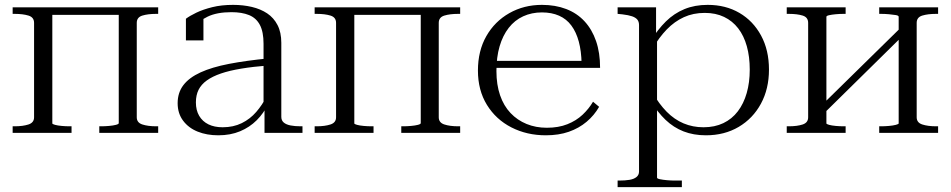

<svg xmlns="http://www.w3.org/2000/svg" viewBox="-20 -546 3907 789"><path d="M120 -64V-452Q120 -475 97 -482Q74 -489 40 -489H32V-516H195V-39Q195 -36 206 -33Q217 -30 233.5 -28.5Q250 -27 266 -27H274V0H32V-27H40Q74 -27 97 -34.5Q120 -42 120 -64ZM468 -40V-516H630V-489H622Q588 -489 565 -482Q542 -475 542 -452V-64Q542 -42 565 -34.5Q588 -27 622 -27H630V0H388V-27H396Q411 -27 428 -28.5Q445 -30 456.5 -33Q468 -36 468 -40ZM161 -485V-516H509V-485Z M1083 -306V-277Q1020 -272 971.5 -264Q923 -256 888 -244Q853 -232 830 -215.5Q807 -199 796 -177Q785 -155 785 -125Q785 -93 798.5 -70Q812 -47 836.5 -35Q861 -23 895 -23Q939 -23 973.5 -40Q1008 -57 1033 -86Q1058 -115 1075 -149L1082 -119Q1064 -81 1035 -52Q1006 -23 966.5 -6.5Q927 10 877 10Q830 10 792.5 -5Q755 -20 732.5 -50Q710 -80 710 -122Q710 -165 733.5 -196Q757 -227 804 -248.5Q851 -270 921 -283.5Q991 -297 1083 -306ZM1067 0V-105H1063V-366Q1063 -415 1048 -443.5Q1033 -472 1003.5 -484Q974 -496 931 -496Q871 -496 833 -477.5Q795 -459 772 -430Q773 -442 776.5 -451.5Q780 -461 786 -468Q792 -475 800 -478.5Q808 -482 816 -482V-380H744V-469Q760 -481 787 -494Q814 -507 852 -516.5Q890 -526 938 -526Q979 -526 1015 -517.5Q1051 -509 1078 -491Q1105 -473 1120.5 -443Q1136 -413 1136 -370V-66Q1136 -51 1146 -42.5Q1156 -34 1174 -30.5Q1192 -27 1215 -27H1223V0Z M1361 -64V-452Q1361 -475 1338 -482Q1315 -489 1281 -489H1273V-516H1436V-39Q1436 -36 1447 -33Q1458 -30 1474.5 -28.5Q1491 -27 1507 -27H1515V0H1273V-27H1281Q1315 -27 1338 -34.5Q1361 -42 1361 -64ZM1709 -40V-516H1871V-489H1863Q1829 -489 1806 -482Q1783 -475 1783 -452V-64Q1783 -42 1806 -34.5Q1829 -27 1863 -27H1871V0H1629V-27H1637Q1652 -27 1669 -28.5Q1686 -30 1697.5 -33Q1709 -36 1709 -40ZM1402 -485V-516H1750V-485Z M2020 -254Q2020 -198 2035 -154.5Q2050 -111 2078 -81.5Q2106 -52 2144 -36.5Q2182 -21 2227 -21Q2275 -21 2311.5 -35.5Q2348 -50 2374 -74.5Q2400 -99 2417 -128L2442 -107Q2422 -72 2390.5 -45.5Q2359 -19 2317.5 -4.5Q2276 10 2223 10Q2145 10 2081.5 -22.5Q2018 -55 1981 -115Q1944 -175 1944 -256Q1944 -337 1978.5 -397.5Q2013 -458 2073 -492Q2133 -526 2207 -526Q2262 -526 2306.5 -509Q2351 -492 2382 -458.5Q2413 -425 2429.5 -377Q2446 -329 2446 -267H1997V-296H2396L2370 -285Q2369 -336 2358.5 -375Q2348 -414 2328 -441Q2308 -468 2277.5 -481.5Q2247 -495 2207 -495Q2165 -495 2130 -479Q2095 -463 2070.5 -431.5Q2046 -400 2033 -355.5Q2020 -311 2020 -254Z M2782 223H2518V196H2525Q2549 196 2567 193Q2585 190 2595.5 181.5Q2606 173 2606 159V-443Q2606 -457 2599 -465.5Q2592 -474 2577.5 -479Q2563 -484 2538 -487L2518 -489V-516H2676V-396L2680 -391V184Q2680 188 2692 190.5Q2704 193 2721 194.5Q2738 196 2753 196H2782ZM2881 10Q2830 10 2789 -6Q2748 -22 2715 -53.5Q2682 -85 2654 -131L2662 -165Q2688 -119 2719.5 -87Q2751 -55 2789 -39Q2827 -23 2871 -23Q2917 -23 2952.5 -40Q2988 -57 3012 -88.5Q3036 -120 3048.5 -163.5Q3061 -207 3061 -260Q3061 -313 3049 -356Q3037 -399 3013.5 -429.5Q2990 -460 2955.5 -476.5Q2921 -493 2876 -493Q2829 -493 2790.5 -475.5Q2752 -458 2720 -425Q2688 -392 2661 -345L2654 -378Q2683 -425 2716.5 -458Q2750 -491 2792.5 -508.5Q2835 -526 2888 -526Q2962 -526 3018.5 -493Q3075 -460 3107.5 -400Q3140 -340 3140 -260Q3140 -181 3107 -120Q3074 -59 3015.5 -24.5Q2957 10 2881 10Z M3301 -64V-452Q3301 -475 3278.5 -482Q3256 -489 3221 -489H3213V-516H3455V-489H3447Q3431 -489 3414.5 -487.5Q3398 -486 3387 -483.5Q3376 -481 3376 -477V-39Q3376 -36 3387 -33Q3398 -30 3414.5 -28.5Q3431 -27 3447 -27H3455V0H3213V-27H3221Q3256 -27 3278.5 -34.5Q3301 -42 3301 -64ZM3673 -39V-477Q3673 -482 3661.5 -484Q3650 -486 3633 -487.5Q3616 -489 3601 -489H3593V-516H3835V-489H3827Q3793 -489 3770 -482Q3747 -475 3747 -452V-64Q3747 -42 3770 -34.5Q3793 -27 3827 -27H3835V0H3593V-27H3601Q3616 -27 3633 -28.5Q3650 -30 3661.5 -33Q3673 -36 3673 -39ZM3374 -88 3349 -106 3675 -426 3699 -408Z"/></svg>

Font: Roboto Serif 120pt Expanded Light
Style: Regular
Weight: 300
Width: 7
Designer: Greg Gazdowicz
Foundry: Commercial Type
Version: Version 1.008